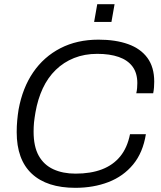

<svg xmlns="http://www.w3.org/2000/svg" viewBox="-20 -888 772 920"><path d="M341 12Q205 12 132.5 -55.5Q60 -123 60 -255Q60 -284 62.5 -311Q65 -338 69 -363Q88 -467 139 -541.5Q190 -616 269.5 -657Q349 -698 452 -698Q534 -698 594 -676.5Q654 -655 686.5 -610.5Q719 -566 719 -497Q719 -484 718 -470Q717 -456 714 -441H633Q636 -454 637 -466.5Q638 -479 638 -490Q638 -538 615 -569Q592 -600 549 -615Q506 -630 446 -630Q385 -630 335 -610Q285 -590 247 -553Q209 -516 185 -464.5Q161 -413 150 -350Q148 -337 146 -325Q144 -313 143 -301.5Q142 -290 141.5 -279.5Q141 -269 141 -257Q141 -186 165.5 -142Q190 -98 235.5 -77Q281 -56 342 -56Q415 -56 468.5 -76.5Q522 -97 556 -138.5Q590 -180 603 -245H679Q665 -157 618 -100Q571 -43 499.5 -15.5Q428 12 341 12ZM431 -783 446 -868H529L514 -783Z"/></svg>

Font: Archivo SemiBold Light
Style: Italic
Weight: 300
Italic angle: -10°
Version: Version 2.001